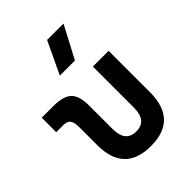

<svg xmlns="http://www.w3.org/2000/svg" viewBox="-227 -913 1040 1040"><g transform="rotate(-45 293.0 -392.5)"><path d="M312.5 9.8Q109.9 9.8 109.9 -200.2V-338.4Q109.9 -376 97.7 -391.4Q85.4 -406.7 55.2 -406.7H2.4V-517.6H91.8Q168.5 -517.6 199.5 -487.1Q230.5 -456.5 230.5 -380.9V-202.6Q230.5 -102.5 312.5 -102.5Q394 -102.5 394 -202.6V-517.6H514.6V-200.2Q514.6 9.8 312.5 9.8ZM232.9 -609.4 320.8 -794.9H446.3L348.6 -609.4Z"/></g></svg>

Font: CaskaydiaCove NFP SemiBold
Style: Regular
Weight: 600
Designer: Aaron Bell
Foundry: Saja Typeworks
Version: Version 2111.001; VTT 6.35;Nerd Fonts 3.1.1